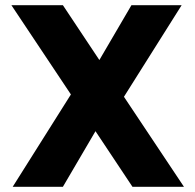

<svg xmlns="http://www.w3.org/2000/svg" viewBox="-20 -722 755 742"><path d="M24 -702 254 -357 29 0H223L349 -215L492 0H691L459 -348L682 -702H488L364 -490L223 -702Z"/></svg>

Font: Poppins
Style: Bold
Weight: 700
Designer: Ninad Kale (Devanagari), Jonny Pinhorn (Latin)
Foundry: Indian Type Foundry
Version: 4.004